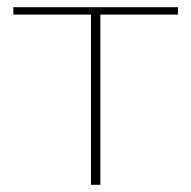

<svg xmlns="http://www.w3.org/2000/svg" viewBox="-20 -513 531 533"><path d="M474 -472.5H258.5V0H232.5V-472.5H17V-493H474Z"/></svg>

Font: Lato ExtraLight
Style: Regular
Weight: 275
Designer: Lukasz Dziedzic with Adam Twardoch and Botio Nikoltchev
Foundry: tyPoland Lukasz Dziedzic
Version: Version 2.015; 2015-08-06; http://www.latofonts.com/